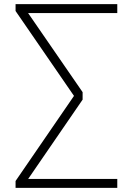

<svg xmlns="http://www.w3.org/2000/svg" viewBox="-20 -725 640 925"><path d="M55 180V147L344 -274V-252L55 -672V-705H545V-662H102L103 -680L378 -281V-245L102 157L101 137H545V180Z"/></svg>

Font: Nunito Sans 10pt ExtraLight
Style: Regular
Weight: 250
Designer: Vernon Adams
Foundry: Vernon Adams
Version: Version 3.101;gftools[0.9.27]